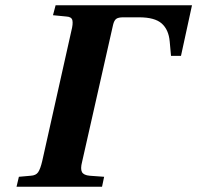

<svg xmlns="http://www.w3.org/2000/svg" viewBox="-20 -712 752 732"><path d="M43 0 52 -38 97 -42Q117 -43 125.5 -55.5Q134 -68 141 -98L252 -594Q259 -621 256 -634.5Q253 -648 233 -649L182 -654L192 -692H712L670 -499H632L627 -554Q623 -599 596.5 -622.5Q570 -646 510 -646H450Q431 -646 423 -640Q415 -634 411 -617L293 -95Q286 -68 292.5 -56Q299 -44 322 -42L377 -38L369 0Z"/></svg>

Font: Lingua Franca
Style: Bold Italic
Weight: 700
Italic angle: -13°
Version: Version 1.19